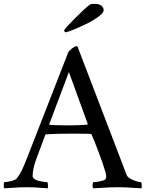

<svg xmlns="http://www.w3.org/2000/svg" viewBox="-36 -996 772 1019"><path d="M-13.7 -29.3Q0.5 -29.3 23.7 -35.2Q46.9 -41 54.2 -50.8Q69.8 -70.8 81.3 -95.2Q92.8 -119.6 107.4 -157.2Q257.3 -542 326.2 -718.3Q328.1 -722.2 333.7 -728Q339.4 -733.9 345.9 -739Q352.5 -744.1 359.1 -747.6Q365.7 -751 369.1 -751Q371.1 -751 372.8 -749.5Q374.5 -748 376 -747.6L607.4 -142.6Q635.3 -68.4 635.7 -67.9Q640.6 -55.7 658.4 -46.1Q676.3 -36.6 691.2 -33Q706.1 -29.3 712.4 -29.3Q716.3 -24.4 716.3 -12.7Q716.3 -1 714.8 3.4Q700.7 2.9 676 1.2Q651.4 -0.5 631.8 -1.5Q612.3 -2.4 590.3 -2.4Q566.9 -2.4 546.9 -1.5Q526.9 -0.5 502 1Q477.1 2.4 459 3.4Q454.6 -1 455.1 -12.9Q455.6 -24.9 460 -29.3Q472.7 -29.3 494.6 -33.7Q516.6 -38.1 523.4 -43.9Q527.8 -48.8 527.8 -60.1Q527.8 -75.2 508.5 -130.4Q489.3 -185.5 470.2 -233.4L450.7 -280.8Q447.3 -285.6 443.8 -285.6Q429.2 -286.6 332 -286.6Q260.7 -286.6 209.5 -283.2Q208.5 -283.2 207 -282.5Q205.6 -281.7 204.6 -280.8L204.1 -279.8Q172.4 -195.8 152.8 -141.6Q137.2 -95.2 137.2 -61Q137.2 -53.7 144.5 -47.6Q151.9 -41.5 161.9 -38.3Q171.9 -35.2 183.8 -33Q195.8 -30.8 203.6 -30Q211.4 -29.3 215.3 -29.3Q217.8 -26.9 218.5 -14.2Q219.2 -1.5 217.3 3.4Q201.2 2.4 181.9 1Q162.6 -0.5 146.2 -1.5Q129.9 -2.4 107.4 -2.4Q84.5 -2.4 66.7 -1.5Q48.8 -0.5 27.3 1Q5.9 2.4 -13.7 3.4Q-16.1 1 -16.1 -11.2Q-16.1 -23.4 -13.7 -29.3ZM225.6 -337.4Q225.6 -333 227.5 -333Q286.6 -330.6 330.6 -330.6Q373 -330.6 425.8 -334Q426.8 -334 427.7 -335.4Q428.7 -336.9 429.2 -338.4V-339.8L329.6 -613.8ZM304.7 -835Q304.7 -841.3 358.9 -896Q413.1 -950.7 441.9 -972.2Q448.7 -975.6 462.4 -975.6Q491.7 -975.6 502.9 -965.3Q514.2 -955.1 514.2 -941.4Q514.2 -927.7 485.4 -906.7Q456.5 -885.7 420.2 -868.2Q383.8 -850.6 351.6 -837.6Q319.3 -824.7 311.5 -824.7Q309.1 -824.7 306.9 -828.4Q304.7 -832 304.7 -835Z"/></svg>

Font: Crimson
Style: Regular
Weight: 400
Version: Version 0.8